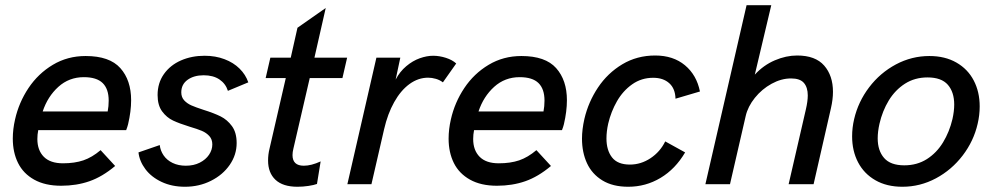

<svg xmlns="http://www.w3.org/2000/svg" viewBox="-20 -710 3826 740"><path d="M29.3 -175.8Q29.3 -211.9 38.1 -250Q52.7 -314.9 89.8 -370.6Q127 -426.3 183.6 -460.2Q240.2 -494.1 310.1 -494.1Q402.3 -494.1 443.8 -447.5Q485.4 -400.9 485.4 -323.7Q485.4 -280.8 473.6 -231Q471.2 -221.2 466.3 -208.5H127.4Q124 -191.4 124 -174.3Q124 -130.9 148.9 -105.7Q173.8 -80.6 222.7 -80.6Q267.6 -80.6 301.3 -92Q335 -103.5 367.7 -131.3L423.8 -70.3Q374.5 -28.8 324.7 -11.5Q274.9 5.9 215.8 5.9Q153.8 5.9 111.8 -17.6Q69.8 -41 49.6 -81.8Q29.3 -122.6 29.3 -175.8ZM395 -280.3Q398.9 -300.3 398.9 -322.3Q398.9 -367.2 375.7 -389.9Q352.5 -412.6 303.2 -412.6Q246.1 -412.6 204.8 -375.2Q163.6 -337.9 144.5 -280.3Z M513.7 -122.6 595.7 -150.9Q598.1 -129.4 610.6 -111.1Q623 -92.8 645.3 -82Q667.5 -71.3 696.3 -71.3Q726.6 -71.3 749.8 -83Q772.9 -94.7 785.6 -113.5Q798.3 -132.3 798.3 -153.3Q798.3 -172.9 786.9 -185.5Q775.4 -198.2 758.1 -205.6Q740.7 -212.9 710.9 -221.7Q671.4 -233.9 647 -245.4Q622.6 -256.8 605 -280.5Q587.4 -304.2 587.4 -343.8Q587.4 -390.1 611.8 -424.6Q636.2 -459 677.5 -477.1Q718.8 -495.1 768.6 -495.1Q810.5 -495.1 845.2 -481.9Q879.9 -468.8 903.3 -445.6Q926.8 -422.4 937 -392.6L858.4 -359.9Q849.6 -387.7 825.7 -403.8Q801.8 -419.9 765.1 -419.9Q727.1 -419.9 702.9 -402.3Q678.7 -384.8 678.7 -354Q678.7 -335.4 689.9 -323.2Q701.2 -311 717.8 -303.7Q734.4 -296.4 764.6 -286.6Q805.2 -273.9 830.6 -261.2Q856 -248.5 874 -223.9Q892.1 -199.2 892.1 -158.7Q892.1 -113.3 865.5 -74.7Q838.9 -36.1 793.2 -13.2Q747.6 9.8 692.9 9.8Q642.6 9.8 603 -8.8Q563.5 -27.3 540.5 -57.9Q517.6 -88.4 513.7 -122.6Z M1013.2 -91.3Q1013.2 -114.3 1018.6 -136.2L1081.5 -409.2H1003.9L1022 -487.8H1100.6L1126.5 -603L1235.4 -679.2L1191.9 -487.8H1317.9L1299.8 -409.2H1173.8L1110.8 -137.2Q1107.4 -123.5 1107.4 -112.3Q1107.4 -71.3 1150.9 -71.3Q1179.7 -71.3 1215.8 -87.9L1201.7 -1Q1189.9 3.4 1168.7 6.6Q1147.5 9.8 1126.5 9.8Q1070.3 9.8 1041.7 -17.1Q1013.2 -43.9 1013.2 -91.3Z M1430.7 -487.8H1522.9L1504.9 -403.3Q1521 -434.1 1545.7 -454.8Q1570.3 -475.6 1597.7 -485.4Q1625 -495.1 1649.4 -495.1Q1673.3 -495.1 1698.5 -487.1Q1723.6 -479 1738.3 -465.3L1687 -392.6Q1674.8 -401.9 1659.7 -406.2Q1644.5 -410.6 1629.9 -410.6Q1591.8 -410.6 1558.1 -386Q1524.4 -361.3 1499.3 -316.4Q1474.1 -271.5 1460.4 -211.9L1411.6 0H1318.8Z M1709 -175.8Q1709 -211.9 1717.8 -250Q1732.4 -314.9 1769.5 -370.6Q1806.6 -426.3 1863.3 -460.2Q1919.9 -494.1 1989.7 -494.1Q2082 -494.1 2123.5 -447.5Q2165 -400.9 2165 -323.7Q2165 -280.8 2153.3 -231Q2150.9 -221.2 2146 -208.5H1807.1Q1803.7 -191.4 1803.7 -174.3Q1803.7 -130.9 1828.6 -105.7Q1853.5 -80.6 1902.3 -80.6Q1947.3 -80.6 1981 -92Q2014.6 -103.5 2047.4 -131.3L2103.5 -70.3Q2054.2 -28.8 2004.4 -11.5Q1954.6 5.9 1895.5 5.9Q1833.5 5.9 1791.5 -17.6Q1749.5 -41 1729.2 -81.8Q1709 -122.6 1709 -175.8ZM2074.7 -280.3Q2078.6 -300.3 2078.6 -322.3Q2078.6 -367.2 2055.4 -389.9Q2032.2 -412.6 1982.9 -412.6Q1925.8 -412.6 1884.5 -375.2Q1843.3 -337.9 1824.2 -280.3Z M2223.1 -175.8Q2223.1 -210.9 2232.4 -252Q2247.6 -316.9 2284.7 -372.6Q2321.8 -428.2 2378.4 -462.2Q2435.1 -496.1 2505.4 -496.1Q2574.7 -496.1 2619.9 -458.5Q2665 -420.9 2677.7 -357.4L2583.5 -329.6Q2582.5 -368.7 2559.3 -389.4Q2536.1 -410.2 2497.6 -410.2Q2452.1 -410.2 2416.5 -385Q2380.9 -359.9 2357.9 -319.8Q2335 -279.8 2324.2 -233.9Q2317.4 -203.6 2317.4 -176.3Q2317.4 -130.9 2338.9 -103.3Q2360.4 -75.7 2407.7 -75.7Q2450.2 -75.7 2487.3 -100.3Q2524.4 -125 2543.9 -165L2620.6 -122.6Q2583 -58.6 2525.9 -24.4Q2468.8 9.8 2401.4 9.8Q2341.8 9.8 2301.8 -14.6Q2261.7 -39.1 2242.4 -80.8Q2223.1 -122.6 2223.1 -175.8Z M2857.4 -689.9H2952.6L2889.2 -422.4Q2922.9 -459 2966.3 -477.5Q3009.8 -496.1 3052.2 -496.1Q3122.6 -496.1 3156.5 -457.3Q3190.4 -418.5 3190.4 -356Q3190.4 -327.1 3182.6 -293L3115.7 0H3019.5L3085.9 -288.1Q3093.3 -319.8 3093.3 -342.3Q3093.3 -373 3078.4 -390.4Q3063.5 -407.7 3028.8 -407.7Q2991.2 -407.7 2953.9 -387.2Q2916.5 -366.7 2889.4 -333Q2862.3 -299.3 2854 -262.7L2793.5 0H2698.7Z M3264.2 -184.6Q3264.2 -217.8 3272 -251Q3287.6 -317.9 3329.8 -373.5Q3372.1 -429.2 3432.9 -461.7Q3493.7 -494.1 3562 -494.1Q3622.1 -494.1 3666 -469Q3710 -443.8 3732.9 -399.9Q3755.9 -356 3755.9 -299.8Q3755.9 -266.1 3748 -232.9Q3732.9 -166.5 3690.4 -110.8Q3647.9 -55.2 3587.2 -22.7Q3526.4 9.8 3458 9.8Q3397.5 9.8 3353.8 -15.4Q3310.1 -40.5 3287.1 -84.5Q3264.2 -128.4 3264.2 -184.6ZM3650.9 -251Q3657.7 -281.2 3657.7 -307.1Q3657.7 -355 3633.1 -383.3Q3608.4 -411.6 3554.7 -411.6Q3505.9 -411.6 3468 -387.5Q3430.2 -363.3 3405.5 -322.8Q3380.9 -282.2 3369.6 -232.9Q3362.8 -202.6 3362.8 -176.8Q3362.8 -129.4 3387.5 -101.1Q3412.1 -72.8 3465.3 -72.8Q3514.6 -72.8 3552.5 -96.9Q3590.3 -121.1 3614.7 -161.4Q3639.2 -201.7 3650.9 -251Z"/></svg>

Font: Acari Sans Medium
Style: Italic
Weight: 500
Italic angle: -13°
Designer: Alfredo Marco Pradil and Stefan Peev
Foundry: Hanken Design Co.
Version: Version 1.045